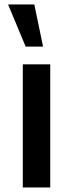

<svg xmlns="http://www.w3.org/2000/svg" viewBox="-20 -822 320 842"><path d="M80 -540H200.3V0H80ZM15.4 -802.5 92.6 -617.5H168.9L130.5 -802.5Z"/></svg>

Font: Tap Sans
Style: Regular
Weight: 400
Designer: Tap Payments
Foundry: Tap Payments
Version: Version 1.001;Glyphs 3.1.2 (3151)